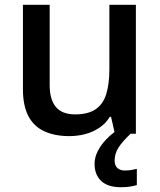

<svg xmlns="http://www.w3.org/2000/svg" viewBox="-20 -560 670 804"><path d="M549 -540V0H461L445 -71H440Q423 -43 396 -25Q369 -7 337 1.5Q305 10 270 10Q209 10 165 -10.5Q121 -31 98.5 -74.5Q76 -118 76 -187V-540H188V-204Q188 -143 214 -112Q240 -81 295 -81Q349 -81 380.5 -102.5Q412 -124 425 -166.5Q438 -209 438 -269V-540ZM460 112Q460 133 471.5 143.5Q483 154 503 154Q519 154 532 151.5Q545 149 553 147V215Q539 219 523.5 221.5Q508 224 486 224Q432 224 404 198Q376 172 376 126Q376 99 389.5 72.5Q403 46 425.5 23Q448 0 473 -17L527 0Q493 32 476.5 57.5Q460 83 460 112Z"/></svg>

Font: Noto Sans Oriya Medium
Style: Regular
Weight: 500
Version: Version 2.003